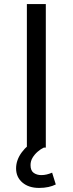

<svg xmlns="http://www.w3.org/2000/svg" viewBox="-20 -725 357 943"><path d="M112 0V-705H205V0ZM172 198Q121 198 90 171.5Q59 145 59 102Q59 61 87 23Q115 -15 160 -38L195 0Q180 7 165 20Q150 33 140 49.5Q130 66 130 86Q130 113 145.5 124Q161 135 183 135Q196 135 209 132Q222 129 236 123L254 181Q238 189 217.5 193.5Q197 198 172 198Z"/></svg>

Font: Nunito Sans 6pt
Style: Regular
Weight: 400
Version: Version 3.101;gftools[0.9.27]